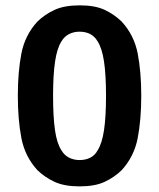

<svg xmlns="http://www.w3.org/2000/svg" viewBox="-20 -666 580 700"><path d="M45 -316.5Q45 -404 58 -471Q71 -538 116.5 -587.5Q144 -614 179.5 -630.2Q215 -646.5 270.5 -646.5Q326.5 -646.5 361.2 -630.2Q396 -614 423.5 -587.5Q469 -538 482 -471Q495 -404 495 -316.5Q495 -230 482 -162.5Q469 -95 423.5 -45.5Q396 -19 361 -2.8Q326 13.5 270 13.5Q215 13.5 179.5 -2.8Q144 -19 116.5 -45.5Q71 -95 58 -162.5Q45 -230 45 -316.5ZM173.5 -316.5Q173.5 -239.5 180.5 -191.2Q187.5 -143 204 -118Q214.5 -100 231.8 -91.2Q249 -82.5 270 -82.5Q292 -82.5 309 -91Q326 -99.5 336 -118Q352 -143 359.2 -191.2Q366.5 -239.5 366.5 -316.5Q366.5 -394 359.2 -442Q352 -490 336 -515Q325.5 -533 308.8 -541.8Q292 -550.5 270 -550.5Q249 -550.5 231.8 -541.8Q214.5 -533 204 -515Q188 -490 180.8 -442Q173.5 -394 173.5 -316.5Z"/></svg>

Font: Signika Negative Light SemiBold
Style: Regular
Weight: 600
Version: Version 2.001